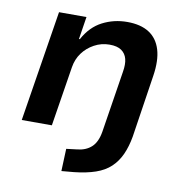

<svg xmlns="http://www.w3.org/2000/svg" viewBox="-79 -586 815 854"><g transform="rotate(10 328.0 -159.0)"><path d="M254 193 258 92 307 86Q346 82 370.5 59.5Q395 37 403 -10L447 -289Q453 -324 447 -347.5Q441 -371 422 -384.5Q403 -398 368 -398Q331 -398 299 -380.5Q267 -363 246.5 -335Q226 -307 220 -270L177 0H41L121 -501H245L229 -399H233Q265 -458 316.5 -484.5Q368 -511 428 -511Q489 -511 527 -486.5Q565 -462 579.5 -414Q594 -366 583 -295L540 -13Q532 33 516 68.5Q500 104 473.5 129Q447 154 406.5 168Q366 182 310 188Z"/></g></svg>

Font: Nunito Sans 7pt
Style: Bold Italic
Weight: 700
Italic angle: -9°
Version: Version 3.101;gftools[0.9.27]